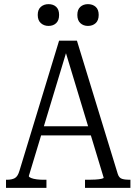

<svg xmlns="http://www.w3.org/2000/svg" viewBox="-20 -906 657 926"><path d="M161 -297H436V-253H158ZM288 -683 302 -662 119 -57Q119 -52 130 -47.5Q141 -43 157.5 -41Q174 -39 190 -39H204V0H9V-39H13Q37 -39 51.5 -47Q66 -55 74 -83L265 -710H351L548 -67Q554 -48 568.5 -43.5Q583 -39 604 -39H609V0H390V-39H407Q423 -39 440 -40Q457 -41 468.5 -43.5Q480 -46 480 -49ZM265 -834Q265 -808 251 -794.5Q237 -781 214 -781Q192 -781 177 -794.5Q162 -808 162 -834Q162 -860 177 -873Q192 -886 214 -886Q237 -886 251 -873Q265 -860 265 -834ZM456 -834Q456 -808 441.5 -794.5Q427 -781 404 -781Q382 -781 367.5 -794.5Q353 -808 353 -834Q353 -860 367.5 -873Q382 -886 404 -886Q427 -886 441.5 -873Q456 -860 456 -834Z"/></svg>

Font: Roboto Serif 28pt Condensed Light
Style: Regular
Weight: 300
Width: 3
Designer: Greg Gazdowicz
Foundry: Commercial Type
Version: Version 1.008